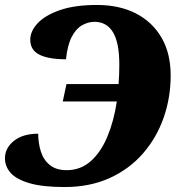

<svg xmlns="http://www.w3.org/2000/svg" viewBox="-26 -744 726 774"><path d="M234 10Q146 10 93 -5.5Q40 -21 17 -47Q-6 -73 -6 -106Q-6 -147 30 -176Q66 -205 128 -205Q128 -168 138.5 -134Q149 -100 174.5 -79Q200 -58 243 -58Q299 -58 340 -94.5Q381 -131 407 -193.5Q433 -256 445 -335H227L242 -405H452Q455 -443 455 -483Q455 -572 429.5 -614Q404 -656 355 -656Q329 -656 304.5 -642Q280 -628 263 -595Q246 -562 240 -505Q170 -505 133 -523.5Q96 -542 96 -584Q96 -618 125.5 -650Q155 -682 215 -703Q275 -724 365 -724Q455 -724 521.5 -690Q588 -656 625 -592.5Q662 -529 662 -440Q662 -350 633.5 -269Q605 -188 550 -125Q495 -62 415.5 -26Q336 10 234 10Z"/></svg>

Font: Noto Serif Black
Style: Italic
Weight: 900
Italic angle: -12°
Designer: Monotype Design Team
Foundry: Monotype Imaging Inc.
Version: Version 2.013